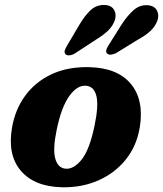

<svg xmlns="http://www.w3.org/2000/svg" viewBox="-20 -756 670 789"><path d="M346.5 -480Q462.5 -477.5 517.5 -411.5Q572.5 -345.5 554.5 -233.5Q542 -156.5 496.8 -100.2Q451.5 -44 383.2 -14.2Q315 15.5 233.5 13.5Q120 10.5 65 -55Q10 -120.5 29.5 -232Q42 -305.5 83.2 -362.2Q124.5 -419 191 -450.5Q257.5 -482 346.5 -480ZM247.5 -63Q281 -58.5 314.2 -98.5Q347.5 -138.5 368.5 -239.5Q385.5 -321 376.5 -360Q367.5 -399 336 -403.5Q298.5 -408 265.2 -362Q232 -316 213 -223Q196.5 -144 206.8 -105.5Q217 -67 247.5 -63ZM305.5 -653Q327 -690 351 -713Q375 -736 407.5 -735.5Q436 -735.5 447.8 -717Q459.5 -698.5 452.5 -675Q444.5 -650.5 425.8 -631.8Q407 -613 373.5 -592.5L288 -536.5Q277.5 -530 266.5 -528.8Q255.5 -527.5 249.5 -533Q243.5 -539 246 -547.8Q248.5 -556.5 255 -567.5ZM480.5 -656.5Q504 -692.5 529.2 -714.5Q554.5 -736.5 586.5 -734.5Q614.5 -732.5 624.8 -713Q635 -693.5 626.5 -670.5Q617 -646 597.5 -628Q578 -610 544 -591.5L457.5 -538Q446.5 -532.5 435.8 -531.5Q425 -530.5 419.5 -537Q414 -543.5 417.2 -552.2Q420.5 -561 427 -571.5Z"/></svg>

Font: Fraunces 9pt S050
Style: Bold Italic
Weight: 700
Italic angle: -16°
Version: Version 1.000; ttfautohint (v1.8.3)